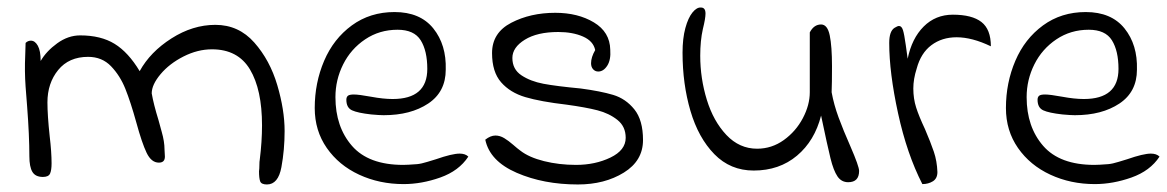

<svg xmlns="http://www.w3.org/2000/svg" viewBox="-20 -489 3100 510"><path d="M668 -34Q669 -41 669 -50.5Q669 -60 670 -65Q676 -113 676 -156Q676 -251 644 -304.5Q612 -358 543 -358Q505 -358 467.5 -339Q430 -320 406.5 -292Q383 -264 383 -241Q388 -212 401 -170Q402 -165 409.5 -139Q417 -113 417 -92L418 -73Q418 -57 402 -57Q382 -57 369.5 -83Q357 -109 342 -164Q327 -218 313 -253Q299 -288 275 -313Q251 -338 214 -338Q163 -338 134.5 -303Q106 -268 106 -217Q106 -183 112 -127Q117 -85 117 -55Q117 -37 113 -28Q109 -19 94 -19Q74 -19 66 -32.5Q58 -46 58 -74Q58 -129 52 -207Q51 -217 48 -258.5Q45 -300 47 -342L48 -375Q54 -381 62 -381Q73 -381 80.5 -367.5Q88 -354 88 -327Q103 -353 132 -374Q161 -395 193 -395Q248 -395 284.5 -372.5Q321 -350 351 -300Q379 -351 435.5 -387Q492 -423 552 -423Q614 -423 655.5 -376Q697 -329 716.5 -263Q736 -197 736 -141Q736 -91 727.5 -45Q719 1 689 1Q674 1 671 -7.5Q668 -16 668 -34Z M816 -202Q816 -269 841 -327.5Q866 -386 914.5 -421.5Q963 -457 1028 -457Q1096 -457 1131 -413.5Q1166 -370 1164 -304Q1164 -245 1117.5 -214Q1071 -183 999 -183Q988 -183 966 -185Q930 -189 915 -196Q900 -203 900 -224Q900 -231 904 -234.5Q908 -238 920 -238Q933 -238 966 -232Q998 -226 1023 -226Q1115 -226 1115 -306Q1115 -354 1097.5 -382Q1080 -410 1036 -410Q988 -410 950 -384.5Q912 -359 891.5 -318Q871 -277 871 -231Q871 -152 915 -101.5Q959 -51 1051 -51Q1062 -51 1088 -53Q1099 -54 1115 -59Q1131 -64 1138 -66Q1181 -81 1201 -81Q1216 -81 1224 -73Q1199 -35 1149.5 -17.5Q1100 0 1052 0Q988 0 934 -25Q880 -50 848 -96Q816 -142 816 -202Z M1296 -129Q1308 -129 1319.5 -122Q1331 -115 1343 -104.5Q1355 -94 1362 -89Q1385 -71 1425 -61Q1465 -51 1510 -51Q1561 -51 1601.5 -70.5Q1642 -90 1642 -123Q1642 -153 1620 -170.5Q1598 -188 1567 -196Q1536 -204 1485 -211Q1416 -219 1375.5 -231Q1335 -243 1311 -270.5Q1287 -298 1287 -348Q1287 -402 1338 -428.5Q1389 -455 1455 -455Q1515 -455 1557.5 -429.5Q1600 -404 1601 -357Q1603 -330 1593 -314.5Q1583 -299 1569 -299Q1561 -299 1555.5 -305Q1550 -311 1550 -321Q1550 -337 1561 -356Q1556 -380 1528.5 -392Q1501 -404 1463 -404Q1407 -404 1374 -383.5Q1341 -363 1341 -335Q1341 -305 1365 -289Q1389 -273 1423.5 -266.5Q1458 -260 1522 -254Q1575 -247 1608.5 -237Q1642 -227 1665 -198.5Q1688 -170 1688 -117Q1688 -62 1637 -30.5Q1586 1 1515 1Q1424 1 1352.5 -30Q1281 -61 1269 -118Q1283 -129 1296 -129Z M2161 -182Q2144 -115 2097 -75.5Q2050 -36 1982 -36Q1920 -36 1877.5 -79.5Q1835 -123 1814 -194.5Q1793 -266 1793 -349Q1793 -387 1800.5 -414.5Q1808 -442 1819.5 -456Q1831 -470 1842 -469Q1854 -469 1854 -453Q1854 -440 1847 -412Q1840 -381 1840 -341Q1840 -281 1857.5 -224Q1875 -167 1909.5 -130.5Q1944 -94 1991 -94Q2030 -94 2062 -117Q2094 -140 2112.5 -175Q2131 -210 2131 -244V-403Q2142 -424 2161 -424Q2178 -424 2184 -395Q2190 -366 2190 -313Q2190 -268 2189 -244Q2195 -211 2207.5 -177Q2220 -143 2239 -100Q2262 -47 2262 -35Q2262 -5 2233 -5Q2215 -5 2204.5 -20.5Q2194 -36 2186 -68.5Q2178 -101 2161 -182Z M2342 -375Q2342 -406 2356 -415Q2364 -420 2368 -420Q2375 -420 2378.5 -409Q2382 -398 2386 -369L2391 -333Q2402 -387 2433.5 -418.5Q2465 -450 2511 -450Q2562 -450 2587 -430.5Q2612 -411 2612 -366Q2562 -390 2521 -390Q2482 -390 2454 -369Q2426 -348 2415 -307Q2406 -279 2406 -254Q2406 -227 2413.5 -203.5Q2421 -180 2437 -146Q2452 -111 2460.5 -86Q2469 -61 2470 -32Q2470 -15 2458 -7.5Q2446 0 2430 0Q2389 -80 2365.5 -188Q2342 -296 2342 -375Z M2652 -202Q2652 -269 2677 -327.5Q2702 -386 2750.5 -421.5Q2799 -457 2864 -457Q2932 -457 2967 -413.5Q3002 -370 3000 -304Q3000 -245 2953.5 -214Q2907 -183 2835 -183Q2824 -183 2802 -185Q2766 -189 2751 -196Q2736 -203 2736 -224Q2736 -231 2740 -234.5Q2744 -238 2756 -238Q2769 -238 2802 -232Q2834 -226 2859 -226Q2951 -226 2951 -306Q2951 -354 2933.5 -382Q2916 -410 2872 -410Q2824 -410 2786 -384.5Q2748 -359 2727.5 -318Q2707 -277 2707 -231Q2707 -152 2751 -101.5Q2795 -51 2887 -51Q2898 -51 2924 -53Q2935 -54 2951 -59Q2967 -64 2974 -66Q3017 -81 3037 -81Q3052 -81 3060 -73Q3035 -35 2985.5 -17.5Q2936 0 2888 0Q2824 0 2770 -25Q2716 -50 2684 -96Q2652 -142 2652 -202Z"/></svg>

Font: Indie Flower
Style: Regular
Weight: 400
Designer: Kimberly Geswein
Foundry: Kimberly Geswein
Version: Version 2.000